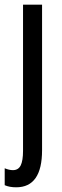

<svg xmlns="http://www.w3.org/2000/svg" viewBox="-33 -557 264 817"><path d="M36 240Q7 240 -13 231V159Q6 167 22 167Q45 167 55 147Q65 127 65 85V-537H146V82Q146 240 36 240Z"/></svg>

Font: Noto Sans Lao ExtraCondensed
Style: Regular
Weight: 400
Width: 2
Designer: Monotype Design Team
Foundry: Monotype Imaging Inc.
Version: Version 2.003; ttfautohint (v1.8.4.7-5d5b)